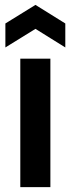

<svg xmlns="http://www.w3.org/2000/svg" viewBox="-20 -765 289 785"><path d="M63 0V-525H186V0ZM2 -571V-669L125 -745L247 -669V-571L125 -647Z"/></svg>

Font: Bricolage Grotesque SemiCondensed SemiBold
Style: Regular
Weight: 600
Width: 4
Designer: Mathieu Triay
Foundry: Atelier Triay
Version: Version 1.001;gftools[0.9.33.dev8+g029e19f]